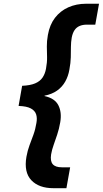

<svg xmlns="http://www.w3.org/2000/svg" viewBox="-20 -831 550 1028"><path d="M266.4 176.6Q187.9 176.6 147.6 133.8Q107.3 91.1 121.5 8.4Q127.5 -25 138 -53.1Q148.5 -81.1 159 -109.8Q169.5 -138.4 174.9 -172.3Q179.9 -199.1 173.4 -218.9Q167 -238.7 144.8 -250.6Q122.6 -262.4 79.5 -263.8L98.5 -371.6Q141.8 -373.5 168.1 -384.6Q194.3 -395.7 207.8 -415.7Q221.3 -435.7 226.3 -463.1Q232.7 -497.4 232 -525.6Q231.3 -553.8 230.8 -581.9Q230.3 -610 236.3 -643.4Q245.9 -698.5 274.4 -735.6Q302.9 -772.7 346 -791.9Q389.1 -811 441.1 -811H510.2L490.2 -699.1H446Q422.6 -699.1 405.9 -691.8Q389.2 -684.5 379.1 -669.5Q369 -654.5 364.2 -630.6Q359.8 -605.7 359.7 -579.7Q359.6 -553.8 359 -524.3Q358.4 -494.8 351.4 -457.8Q345.4 -422.8 329.2 -394.1Q313 -365.3 285.6 -345.9Q258.2 -326.5 218.4 -318.7V-316.7Q273.2 -304.9 292.4 -267.5Q311.6 -230.2 302.6 -176.6Q296.2 -140 286.3 -110.5Q276.4 -81 267.3 -55.3Q258.1 -29.7 253.7 -4.4Q248.1 31 262.2 47.9Q276.3 64.8 311.4 64.8H355.6L335.6 176.6Z"/></svg>

Font: DM Sans 9pt
Style: Italic
Weight: 400
Italic angle: -10°
Designer: Colophon Foundry, Jonny Pinhorn
Foundry: Colophon Foundry
Version: Version 4.004